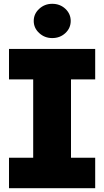

<svg xmlns="http://www.w3.org/2000/svg" viewBox="-20 -983 544 1003"><path d="M477.3 0H27V-159.1H153.4V-568.2H27V-727.3H477.3V-568.2H350.9V-159.1H477.3ZM252.8 -784.1Q213.1 -784.1 184.7 -810.4Q156.2 -836.6 156.2 -873.6Q156.2 -910.5 184.7 -936.8Q213.1 -963.1 252.8 -963.1Q293.7 -963.1 321.7 -936.8Q349.4 -910.5 349.4 -873.6Q349.4 -836.3 321.7 -810.4Q293.7 -784.1 252.8 -784.1Z"/></svg>

Font: Linik Sans Black
Style: Regular
Weight: 900
Designer: Fonts by Rasmus Andersson / Changes by Cristiano Sobral with parts from Marc Monis
Foundry: rsms
Version: Version 3.020; ttfautohint (v1.6)